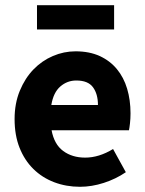

<svg xmlns="http://www.w3.org/2000/svg" viewBox="-20 -705 558 737"><path d="M287 12Q234 12 188 -5.5Q142 -23 108 -56.5Q74 -90 55 -138Q36 -186 36 -248Q36 -308 56 -356.5Q76 -405 108.5 -438.5Q141 -472 183 -490Q225 -508 270 -508Q323 -508 362.5 -490Q402 -472 428.5 -440Q455 -408 468 -364.5Q481 -321 481 -270Q481 -250 479 -232Q477 -214 475 -205H178Q188 -151 222.5 -125.5Q257 -100 307 -100Q360 -100 414 -133L463 -44Q425 -18 378.5 -3Q332 12 287 12ZM177 -302H356Q356 -344 337 -370Q318 -396 273 -396Q238 -396 211.5 -373Q185 -350 177 -302ZM122 -592V-685H418V-592Z"/></svg>

Font: TT Toshiba Sans
Style: Bold
Weight: 700
Designer: Paul D. Hunt
Foundry: Toshiba Corporation
Version: Version 2.020;PS 2.000;hotconv 1.0.86;makeotf.lib2.5.63406